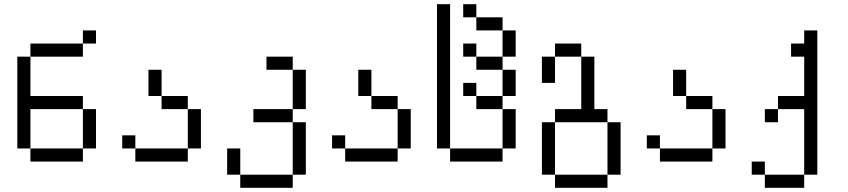

<svg xmlns="http://www.w3.org/2000/svg" viewBox="-20 -770 4040 915"><path d="M437.5 -562.5H375V-625H437.5ZM62.5 -500H125V-312.5H375V-250H125V-62.5H62.5ZM125 -62.5H375V0H125ZM125 -562.5H375V-500H125ZM375 -250H437.5V-62.5H375Z M750 -312.5H687.5V-437.5H750ZM562.5 -125H625V-62.5H562.5ZM625 -62.5H875V0H625ZM750 -312.5H875V-250H750ZM875 -250H937.5V-62.5H875Z M1375 -437.5H1250V-500H1375ZM1062.5 -62.5H1125V62.5H1062.5ZM1125 62.5H1375V125H1125ZM1187.5 -250H1375V-187.5H1187.5ZM1375 -187.5H1437.5V62.5H1375ZM1375 -437.5H1437.5V-250H1375Z M1750 -312.5H1687.5V-437.5H1750ZM1562.5 -125H1625V-62.5H1562.5ZM1625 -62.5H1875V0H1625ZM1750 -312.5H1875V-250H1750ZM1875 -250H1937.5V-62.5H1875Z M2125 -62.5H2062.5V-750H2125ZM2125 -62.5H2375V0H2125ZM2187.5 -375H2250V-312.5H2187.5ZM2187.5 -562.5H2250V-500H2187.5ZM2187.5 -750H2250V-687.5H2187.5ZM2250 -312.5H2375V-250H2250ZM2250 -500H2375V-437.5H2250ZM2250 -687.5H2375V-625H2250ZM2375 -250H2437.5V-62.5H2375ZM2375 -437.5H2437.5V-312.5H2375ZM2375 -625H2437.5V-500H2375Z M2750 -500H2625V-562.5H2750ZM2562.5 -187.5H2625V62.5H2562.5ZM2562.5 -500H2625V-375H2562.5ZM2625 62.5H2875V125H2625ZM2625 -250H2750V-500H2812.5V-250H2875V-187.5H2625ZM2875 -187.5H2937.5V62.5H2875Z M3250 -312.5H3187.5V-437.5H3250ZM3062.5 -125H3125V-62.5H3062.5ZM3125 -62.5H3375V0H3125ZM3250 -312.5H3375V-250H3250ZM3375 -250H3437.5V-62.5H3375Z M3875 62.5H3812.5V-250H3687.5V-312.5H3812.5V-500H3750V-562.5H3812.5V-625H3875ZM3562.5 0H3625V62.5H3562.5ZM3625 62.5H3812.5V125H3625ZM3625 -250H3687.5V-187.5H3625Z"/></svg>

Font: 寒蝉点阵体 16px
Style: Regular
Weight: 400
Designer: Designed by Warren2060
Foundry: ChillType
Version: Version 1.000